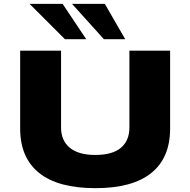

<svg xmlns="http://www.w3.org/2000/svg" viewBox="-20 -969 991 1000"><path d="M477 11Q282 11 183.5 -68.5Q85 -148 85 -299V-705H298V-305Q298 -237 343.5 -199.5Q389 -162 476 -162Q566 -162 610 -199.5Q654 -237 654 -305V-705H866V-299Q866 -147 768 -68Q670 11 477 11ZM521 -765 355 -949H526L632 -765ZM318 -765 134 -949H306L429 -765Z"/></svg>

Font: Nunito Sans 10pt Expanded Black
Style: Regular
Weight: 900
Width: 7
Designer: Vernon Adams
Foundry: Vernon Adams
Version: Version 3.101;gftools[0.9.27]